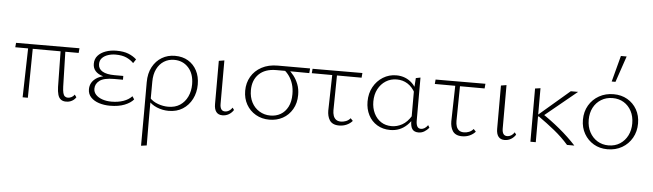

<svg xmlns="http://www.w3.org/2000/svg" viewBox="-56 -943 4972 1463"><g transform="rotate(5 2430.0 -211.0)"><path d="M126 0 136 -407H171L166 0ZM37 -375 40 -409 525 -410 522 -374ZM388 -102 383 -407H419L427 -108Q428 -78 432.5 -60Q437 -42 446.5 -34.5Q456 -27 470 -27Q482 -27 496.5 -34Q511 -41 520 -55L534 -36Q527 -24 515.5 -15Q504 -6 490 -1Q476 4 458 4Q434 4 418.5 -7.5Q403 -19 396 -43Q389 -67 388 -102Z M794 6Q749 6 710 -6.5Q671 -19 647.5 -44Q624 -69 624 -105Q624 -157 668 -189Q712 -221 802 -221V-204Q754 -204 718.5 -214.5Q683 -225 663.5 -247Q644 -269 644 -302Q644 -339 666 -364Q688 -389 725.5 -402.5Q763 -416 808 -416Q863 -416 899.5 -401.5Q936 -387 962 -363L942 -333Q919 -357 886 -371.5Q853 -386 804 -386Q774 -386 746.5 -377Q719 -368 701.5 -350Q684 -332 684 -303Q684 -267 716 -248Q748 -229 809 -229H876V-200H809Q731 -200 698 -175.5Q665 -151 665 -113Q665 -87 683 -67.5Q701 -48 732.5 -37Q764 -26 803 -26Q853 -26 893.5 -40Q934 -54 959 -81L974 -58Q952 -31 906 -12.5Q860 6 794 6Z M1057 289Q1057 228 1057.5 166.5Q1058 105 1058 44Q1058 -17 1058 -77.5Q1058 -138 1058 -197Q1058 -265 1084.5 -314Q1111 -363 1155.5 -389.5Q1200 -416 1256 -416Q1314 -416 1356.5 -390.5Q1399 -365 1423 -319.5Q1447 -274 1447 -213Q1447 -152 1421.5 -102Q1396 -52 1350.5 -23Q1305 6 1243 6Q1196 6 1152.5 -12Q1109 -30 1083 -63L1096 -79Q1120 -53 1159 -39Q1198 -25 1237 -25Q1290 -25 1327 -49.5Q1364 -74 1384 -116.5Q1404 -159 1404 -211Q1404 -291 1361.5 -338Q1319 -385 1252 -385Q1209 -385 1174.5 -363.5Q1140 -342 1120 -301.5Q1100 -261 1100 -204Q1100 -147 1099.5 -95.5Q1099 -44 1099 4Q1099 52 1099 98Q1099 144 1099.5 190Q1100 236 1100 283Z M1654 4Q1623 4 1607 -16.5Q1591 -37 1591 -76V-407L1633 -414V-82Q1633 -55 1642.5 -41Q1652 -27 1672 -27Q1687 -27 1701.5 -35.5Q1716 -44 1727 -61L1739 -44Q1725 -22 1703 -9Q1681 4 1654 4Z M2013 6Q1955 6 1909 -20.5Q1863 -47 1837 -93Q1811 -139 1811 -198Q1811 -258 1839 -306Q1867 -354 1919 -382Q1971 -410 2042 -410H2289L2286 -374Q2221 -375 2154.5 -375Q2088 -375 2033 -375Q1948 -375 1901 -329Q1854 -283 1854 -205Q1854 -153 1875 -112.5Q1896 -72 1934 -49Q1972 -26 2018 -26Q2062 -26 2096.5 -46Q2131 -66 2151.5 -105.5Q2172 -145 2172 -202Q2172 -245 2161.5 -279Q2151 -313 2132.5 -339.5Q2114 -366 2090 -384L2121 -391Q2145 -373 2166.5 -345.5Q2188 -318 2202 -282Q2216 -246 2216 -201Q2216 -138 2188.5 -91Q2161 -44 2115.5 -19Q2070 6 2013 6Z M2305 -375 2308 -409 2689 -410 2686 -374ZM2455 -102 2462 -407H2498L2494 -108Q2494 -86 2500 -67.5Q2506 -49 2520 -38Q2534 -27 2558 -27Q2577 -27 2596.5 -34.5Q2616 -42 2630 -59L2648 -40Q2631 -20 2604.5 -8Q2578 4 2546 4Q2520 4 2502 -4.5Q2484 -13 2474 -28.5Q2464 -44 2459.5 -63Q2455 -82 2455 -102Z M2937 4Q2881 4 2837.5 -22Q2794 -48 2770.5 -94Q2747 -140 2747 -197Q2747 -260 2774 -309Q2801 -358 2847 -386.5Q2893 -415 2949 -415Q2985 -415 3015.5 -403Q3046 -391 3070.5 -367.5Q3095 -344 3111 -308L3098 -293Q3074 -338 3037.5 -361Q3001 -384 2955 -384Q2908 -384 2871 -360.5Q2834 -337 2812.5 -296Q2791 -255 2791 -201Q2791 -151 2810.5 -111Q2830 -71 2864.5 -48.5Q2899 -26 2946 -26Q2987 -26 3026 -47.5Q3065 -69 3096 -120L3113 -109Q3091 -71 3064.5 -46Q3038 -21 3006.5 -8.5Q2975 4 2937 4ZM3154 4Q3121 4 3106.5 -16Q3092 -36 3092 -78V-319L3098 -407L3133 -414V-85Q3133 -57 3141.5 -41Q3150 -25 3171 -25Q3184 -25 3197.5 -33Q3211 -41 3223 -58L3234 -39Q3218 -20 3198 -8Q3178 4 3154 4Z M3246 -375 3249 -409 3630 -410 3627 -374ZM3396 -102 3403 -407H3439L3435 -108Q3435 -86 3441 -67.5Q3447 -49 3461 -38Q3475 -27 3499 -27Q3518 -27 3537.5 -34.5Q3557 -42 3571 -59L3589 -40Q3572 -20 3545.5 -8Q3519 4 3487 4Q3461 4 3443 -4.5Q3425 -13 3415 -28.5Q3405 -44 3400.5 -63Q3396 -82 3396 -102Z M3812 4Q3781 4 3765 -16.5Q3749 -37 3749 -76V-407L3791 -414V-82Q3791 -55 3800.5 -41Q3810 -27 3830 -27Q3845 -27 3859.5 -35.5Q3874 -44 3885 -61L3897 -44Q3883 -22 3861 -9Q3839 4 3812 4Z M4290 0Q4241 -56 4181 -104.5Q4121 -153 4058 -197H4046V-207L4283 -410H4339L4077 -195V-225Q4150 -177 4219 -120Q4288 -63 4346 0ZM4010 0V-407L4051 -413V0Z M4599 6Q4540 6 4494 -21Q4448 -48 4421 -95Q4394 -142 4394 -202Q4394 -264 4422.5 -312.5Q4451 -361 4500 -388.5Q4549 -416 4611 -416Q4670 -416 4716 -389.5Q4762 -363 4788.5 -316.5Q4815 -270 4815 -210Q4815 -148 4787 -99Q4759 -50 4710.5 -22Q4662 6 4599 6ZM4604 -24Q4655 -24 4692.5 -48.5Q4730 -73 4750.5 -114Q4771 -155 4771 -206Q4771 -260 4749.5 -300.5Q4728 -341 4691 -363.5Q4654 -386 4606 -386Q4557 -386 4518.5 -362.5Q4480 -339 4459 -298.5Q4438 -258 4438 -206Q4438 -152 4460 -111Q4482 -70 4519.5 -47Q4557 -24 4604 -24ZM4587 -511 4640 -711H4684L4616 -511Z"/></g></svg>

Font: Ysabeau Infant ExtraLight
Style: Regular
Weight: 250
Designer: Christian Thalmann (Catharsis Fonts)
Version: Version 2.001;gftools[0.9.30]; featfreeze: ss01,ss02,lnum